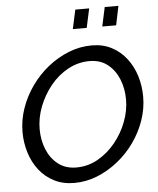

<svg xmlns="http://www.w3.org/2000/svg" viewBox="-60 -963 842 1020"><g transform="rotate(-5 360.5 -453.5)"><path d="M295 5Q235 5 188 -19Q141 -43 109 -84Q77 -125 60.5 -178Q44 -231 44 -288Q44 -353 66 -415.5Q88 -478 126.5 -532Q165 -586 216.5 -627Q268 -668 327.5 -691.5Q387 -715 450 -715Q510 -715 556.5 -690.5Q603 -666 635 -624Q667 -582 683 -529.5Q699 -477 699 -420Q699 -356 677.5 -294Q656 -232 617.5 -178Q579 -124 527.5 -83Q476 -42 417 -18.5Q358 5 295 5ZM313 -76Q375 -76 428 -106Q481 -136 521.5 -185.5Q562 -235 584.5 -294.5Q607 -354 607 -413Q607 -472 586.5 -522Q566 -572 527 -602.5Q488 -633 431 -633Q370 -633 316 -603.5Q262 -574 222 -524.5Q182 -475 159 -415.5Q136 -356 136 -296Q136 -237 156.5 -187Q177 -137 216.5 -106.5Q256 -76 313 -76ZM358 -810 380 -912H454L432 -810ZM515 -810 537 -912H610L589 -810Z"/></g></svg>

Font: Raleway Medium
Style: Italic
Weight: 500
Italic angle: -12°
Designer: Matt McInerney, Pablo Impallari, Rodrigo Fuenzalida
Foundry: Matt McInerney, Pablo Impallari, Rodrigo Fuenzalida
Version: Version 4.026